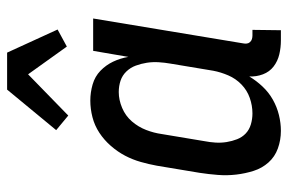

<svg xmlns="http://www.w3.org/2000/svg" viewBox="-155 -647 810 540"><g transform="rotate(-90 250.0 -377.0)"><path d="M152 8Q126 8 102.5 -0.5Q79 -9 63 -27Q47 -45 39.5 -68.5Q32 -92 29 -117.5Q26 -143 28 -169Q30 -195 34 -221L54 -341Q58 -363 64.5 -386Q71 -409 82 -430Q93 -451 109.5 -470Q126 -489 146.5 -502.5Q167 -516 190.5 -522Q214 -528 237 -528Q260 -528 282.5 -521.5Q305 -515 321 -499.5Q337 -484 346.5 -464Q356 -444 360 -421L377 -520H468L398 -98Q397 -93 397.5 -88Q398 -83 401.5 -79Q405 -75 410 -73.5Q415 -72 420 -72H436L435 8H406Q386 8 367 3.5Q348 -1 333 -12.5Q318 -24 311 -42.5Q304 -61 305 -81Q293 -61 276.5 -43.5Q260 -26 239.5 -14.5Q219 -3 196.5 2.5Q174 8 152 8ZM201 -72Q223 -72 244.5 -79.5Q266 -87 282.5 -103Q299 -119 308 -140Q317 -161 321 -182L341 -302Q344 -319 345 -336Q346 -353 343.5 -369Q341 -385 335.5 -400Q330 -415 319 -426.5Q308 -438 293 -443Q278 -448 261 -448Q239 -448 216.5 -438.5Q194 -429 178.5 -411Q163 -393 154.5 -371Q146 -349 143 -327L123 -207Q120 -192 119 -176Q118 -160 120.5 -144.5Q123 -129 128.5 -115Q134 -101 144.5 -91Q155 -81 170 -76.5Q185 -72 201 -72ZM195 -590 154 -624 268 -762H372L437 -620L389 -594L311 -703Z"/></g></svg>

Font: Iosevka Curly Medium
Style: Italic
Weight: 500
Italic angle: -9°
Monospace: yes
Designer: Belleve Invis
Foundry: Belleve Invis
Version: Version 22.1.2; ttfautohint (v1.8.4)